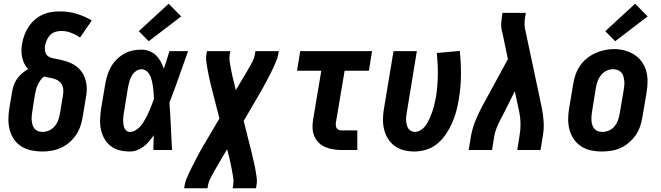

<svg xmlns="http://www.w3.org/2000/svg" viewBox="-20 -804 3540 1029"><path d="M207 8Q177 8 148 2Q119 -4 95.5 -18.5Q72 -33 56 -56Q40 -79 32.5 -106.5Q25 -134 25 -164Q25 -194 30 -223L45 -313Q48 -332 54.5 -349.5Q61 -367 72.5 -383Q84 -399 99 -411.5Q114 -424 131 -434Q119 -446 111 -461.5Q103 -477 99 -495Q95 -513 95 -531.5Q95 -550 98 -568Q102 -592 110.5 -615Q119 -638 132.5 -659Q146 -680 165 -697Q184 -714 206.5 -724.5Q229 -735 253 -739Q277 -743 301 -743Q348 -743 391 -730Q434 -717 472 -694L409 -603Q387 -618 362 -628Q337 -638 308 -638Q292 -638 276 -633Q260 -628 248.5 -616Q237 -604 230.5 -588.5Q224 -573 221 -557Q219 -541 222.5 -526Q226 -511 238 -502.5Q250 -494 265.5 -491.5Q281 -489 296 -485.5Q311 -482 325.5 -478Q340 -474 353.5 -468.5Q367 -463 379.5 -455Q392 -447 402.5 -437Q413 -427 421 -414.5Q429 -402 434 -388.5Q439 -375 442 -359.5Q445 -344 445 -329Q445 -314 443 -298Q441 -282 438 -267L423 -177Q419 -151 410.5 -126.5Q402 -102 387 -80Q372 -58 351.5 -40.5Q331 -23 307 -12Q283 -1 257.5 3.5Q232 8 207 8ZM207 -97Q225 -97 242.5 -104.5Q260 -112 272.5 -126.5Q285 -141 291.5 -158.5Q298 -176 301 -194L316 -284Q319 -299 319.5 -314.5Q320 -330 315 -343.5Q310 -357 299 -366.5Q288 -376 274 -380.5Q260 -385 245 -387.5Q230 -390 216 -394Q204 -385 196 -373Q188 -361 182 -348.5Q176 -336 173 -323Q170 -310 167 -296L153 -206Q151 -194 150 -181.5Q149 -169 150 -157.5Q151 -146 154.5 -134.5Q158 -123 165 -114.5Q172 -106 183.5 -101.5Q195 -97 207 -97Z M676 8Q648 8 621 1.5Q594 -5 573 -21.5Q552 -38 539 -61.5Q526 -85 520.5 -111.5Q515 -138 516.5 -166.5Q518 -195 522 -223L544 -353Q548 -377 555 -400Q562 -423 574.5 -445Q587 -467 605 -485Q623 -503 644.5 -515.5Q666 -528 690 -533Q714 -538 738 -538Q760 -538 780.5 -530Q801 -522 816 -507.5Q831 -493 841 -474.5Q851 -456 858 -436Q866 -459 873.5 -482.5Q881 -506 888 -530H988Q963 -461 939 -392Q915 -323 888 -254Q893 -191 895.5 -127Q898 -63 902 0H802Q803 -20 803 -39.5Q803 -59 804 -79Q792 -62 779 -46.5Q766 -31 749.5 -18.5Q733 -6 714 1Q695 8 676 8ZM676 -97Q690 -97 703 -104Q716 -111 726.5 -121Q737 -131 745 -143.5Q753 -156 760 -168.5Q767 -181 773 -194Q779 -207 784.5 -220Q790 -233 795 -246.5Q800 -260 805 -273Q805 -285 804 -297Q803 -309 802 -321Q801 -333 799 -345Q797 -357 794.5 -368.5Q792 -380 788 -391Q784 -402 777 -411.5Q770 -421 760 -427Q750 -433 738 -433Q722 -433 708 -422.5Q694 -412 686 -397.5Q678 -383 673.5 -367.5Q669 -352 666 -336L645 -206Q643 -195 641.5 -184.5Q640 -174 640 -163Q640 -152 641 -141Q642 -130 645.5 -120.5Q649 -111 657 -104Q665 -97 676 -97ZM777 -583 724 -637 884 -784 951 -716Z M967 205 970 187Q973 170 979.5 154Q986 138 993.5 122Q1001 106 1009 90.5Q1017 75 1025 59.5Q1033 44 1041 28.5Q1049 13 1058 -3L1156 -169L1113 -336Q1110 -350 1106.5 -364.5Q1103 -379 1100 -393.5Q1097 -408 1094 -422.5Q1091 -437 1089 -451.5Q1087 -466 1085 -481Q1083 -496 1086 -512L1089 -530H1214L1211 -512Q1208 -492 1211 -473Q1214 -454 1217.5 -435.5Q1221 -417 1225 -398.5Q1229 -380 1234 -362L1244 -321L1276 -375Q1286 -392 1296 -408.5Q1306 -425 1315.5 -442Q1325 -459 1334 -476Q1343 -493 1346 -512L1349 -530H1474L1471 -512Q1468 -495 1461.5 -479Q1455 -463 1447.5 -447Q1440 -431 1432.5 -415.5Q1425 -400 1416.5 -384.5Q1408 -369 1400 -353.5Q1392 -338 1383 -322L1286 -156L1328 11Q1331 25 1334.5 39.5Q1338 54 1341.5 68.5Q1345 83 1347.5 97.5Q1350 112 1352.5 126.5Q1355 141 1356.5 156Q1358 171 1355 187L1352 205H1227L1230 187Q1233 167 1230 148Q1227 129 1223.5 110.5Q1220 92 1216 73.5Q1212 55 1208 37L1197 -4L1165 50Q1156 67 1145.5 83.5Q1135 100 1126 117Q1117 134 1108 151Q1099 168 1095 187L1092 205Z M1812 0Q1789 0 1766.5 -3.5Q1744 -7 1724 -15.5Q1704 -24 1688.5 -39Q1673 -54 1664.5 -74.5Q1656 -95 1655 -117.5Q1654 -140 1658 -163L1702 -425H1572L1589 -530H1974L1957 -425H1827L1780 -146Q1779 -138 1780 -130Q1781 -122 1785 -116Q1789 -110 1796.5 -107.5Q1804 -105 1812 -105H1895V0Z M2200 8Q2172 8 2144.5 1Q2117 -6 2095 -22Q2073 -38 2059 -61Q2045 -84 2038.5 -110.5Q2032 -137 2032.5 -166Q2033 -195 2038 -223L2089 -530H2214L2161 -206Q2159 -195 2157.5 -183.5Q2156 -172 2156.5 -160.5Q2157 -149 2159.5 -138Q2162 -127 2167 -117.5Q2172 -108 2182 -102.5Q2192 -97 2203 -97Q2217 -97 2231 -104.5Q2245 -112 2255 -123.5Q2265 -135 2272 -148.5Q2279 -162 2285 -175.5Q2291 -189 2296 -203Q2301 -217 2304.5 -231Q2308 -245 2311 -259Q2314 -273 2317 -287Q2326 -346 2326.5 -404Q2327 -462 2321 -520L2444 -531Q2451 -467 2450.5 -402.5Q2450 -338 2439 -273Q2434 -240 2425.5 -208.5Q2417 -177 2403.5 -146Q2390 -115 2370.5 -86Q2351 -57 2324.5 -34.5Q2298 -12 2265 -2Q2232 8 2200 8Z M2492 0 2504 -74Q2511 -114 2526.5 -153Q2542 -192 2562 -230L2702 -487L2673 -627Q2672 -630 2671 -632Q2670 -634 2670 -636Q2665 -658 2666.5 -681Q2668 -704 2672 -728L2673 -735H2798L2797 -728Q2793 -708 2791.5 -688Q2790 -668 2794 -649L2883 -230Q2891 -192 2893.5 -152.5Q2896 -113 2889 -74L2877 0H2752L2764 -74Q2770 -108 2769.5 -142Q2769 -176 2762 -208L2739 -315L2672 -181Q2670 -178 2668 -174.5Q2666 -171 2664 -167Q2652 -144 2642.5 -121Q2633 -98 2629 -74L2617 0Z M3205 8Q3176 8 3147.5 2Q3119 -4 3095.5 -19Q3072 -34 3056 -57Q3040 -80 3032.5 -107Q3025 -134 3025 -164Q3025 -194 3030 -223L3052 -353Q3056 -379 3064.5 -403.5Q3073 -428 3088 -450.5Q3103 -473 3124.5 -490.5Q3146 -508 3170 -519Q3194 -530 3219.5 -535.5Q3245 -541 3271 -541Q3300 -541 3328 -533.5Q3356 -526 3379.5 -511Q3403 -496 3419.5 -473Q3436 -450 3443.5 -423Q3451 -396 3450.5 -366Q3450 -336 3445 -307L3423 -177Q3419 -151 3410.5 -126.5Q3402 -102 3387 -80Q3372 -58 3351 -40Q3330 -22 3306 -11Q3282 0 3256 4Q3230 8 3205 8ZM3208 -97Q3226 -97 3243.5 -104.5Q3261 -112 3273 -126.5Q3285 -141 3291.5 -158.5Q3298 -176 3301 -194L3323 -324Q3325 -336 3326 -348.5Q3327 -361 3325.5 -373Q3324 -385 3320.5 -396.5Q3317 -408 3309 -416.5Q3301 -425 3289.5 -429Q3278 -433 3266 -433Q3248 -433 3231 -425Q3214 -417 3202 -402.5Q3190 -388 3183.5 -371Q3177 -354 3174 -336L3153 -206Q3151 -194 3150 -181.5Q3149 -169 3150 -157Q3151 -145 3154.5 -134Q3158 -123 3165.5 -114Q3173 -105 3184 -101Q3195 -97 3208 -97ZM3277 -583 3224 -637 3384 -784 3451 -716Z"/></svg>

Font: Iosevka Curly XBdObl
Style: Regular
Weight: 800
Italic angle: -9°
Monospace: yes
Designer: Belleve Invis
Foundry: Belleve Invis
Version: Version 11.1.0; ttfautohint (v1.8.3)